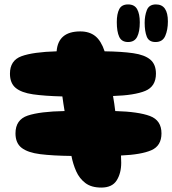

<svg xmlns="http://www.w3.org/2000/svg" viewBox="-20 -851 779 868"><path d="M438 -3Q393 -3 366 -23.5Q339 -44 324.5 -76.5Q310 -109 303 -146Q218 -147 162 -154Q106 -161 78 -182.5Q50 -204 50 -248Q50 -310 105.5 -328.5Q161 -347 272 -349Q269 -366 266.5 -383Q264 -400 262 -415Q182 -417 129.5 -424.5Q77 -432 51 -453.5Q25 -475 25 -518Q25 -578 77.5 -597Q130 -616 236 -619Q243 -709 343 -709Q384 -709 410.5 -688Q437 -667 453 -619Q531 -618 582.5 -610.5Q634 -603 659.5 -581.5Q685 -560 685 -518Q685 -460 636.5 -440Q588 -420 491 -417Q494 -400 496.5 -383Q499 -366 501 -349Q606 -346 658 -326.5Q710 -307 710 -248Q710 -192 664.5 -172Q619 -152 527 -148Q528 -129 528 -115Q528 -68 507.5 -35.5Q487 -3 438 -3ZM683 -661Q653 -661 643.5 -685.5Q634 -710 634 -748Q634 -780 644 -805.5Q654 -831 685 -831Q739 -831 739 -754Q739 -716 727 -688.5Q715 -661 683 -661ZM559 -661Q530 -661 519 -684.5Q508 -708 508 -751Q508 -788 519 -809.5Q530 -831 559 -831Q588 -831 600 -809.5Q612 -788 612 -750Q612 -708 600 -684.5Q588 -661 559 -661Z"/></svg>

Font: Cherry Bomb One
Style: Regular
Weight: 400
Designer: satsuyako
Foundry: satsuyako
Version: Version 4.100; ttfautohint (v1.8.3)